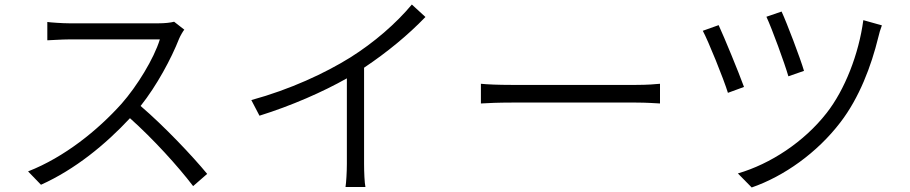

<svg xmlns="http://www.w3.org/2000/svg" viewBox="-20 -798 4020 848"><path d="M794 -667 749 -702C734 -698 709 -695 679 -695H287C256 -695 200 -699 189 -701V-620C198 -620 252 -624 287 -624H686C660 -539 585 -417 517 -340C412 -223 265 -104 104 -41L161 18C312 -50 446 -160 554 -276C657 -184 766 -64 833 24L895 -30C829 -110 707 -239 601 -330C672 -419 737 -540 771 -627C776 -639 788 -660 794 -667Z M1090 -356 1126 -287C1267 -331 1406 -392 1512 -452V-74C1512 -38 1509 10 1506 28H1594C1590 10 1588 -38 1588 -74V-499C1691 -568 1782 -643 1859 -723L1799 -778C1729 -694 1632 -610 1527 -544C1416 -475 1262 -403 1090 -356Z M2104 -428V-341C2134 -343 2184 -345 2239 -345H2790C2835 -345 2875 -342 2895 -341V-428C2874 -426 2840 -423 2789 -423H2239C2182 -423 2133 -425 2104 -428Z M3432 -747 3365 -724C3389 -673 3446 -517 3462 -461L3531 -485C3515 -540 3454 -700 3432 -747ZM3875 -686 3793 -709C3773 -559 3711 -401 3631 -299C3531 -171 3383 -74 3239 -32L3300 30C3442 -19 3589 -123 3692 -258C3775 -366 3828 -506 3859 -633C3862 -647 3869 -671 3875 -686ZM3154 -687 3084 -662C3107 -620 3176 -450 3195 -388L3266 -414C3242 -480 3179 -633 3154 -687Z"/></svg>

Font: Source Han Sans JP Normal
Style: Regular
Weight: 350
Designer: Ryoko NISHIZUKA 西塚涼子 (kana, bopomofo & ideographs); Paul D. Hunt (Latin, Greek & Cyrillic); Sandoll Communications 산돌커뮤니
Foundry: Adobe
Version: Version 2.002;hotconv 1.0.116;makeotfexe 2.5.65601